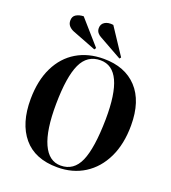

<svg xmlns="http://www.w3.org/2000/svg" viewBox="-171 -1097 1098 1236"><g transform="rotate(20 377.5 -479.0)"><path d="M54 -341Q55 -469 99.5 -559.5Q144 -650 223.5 -697.5Q303 -745 409 -745Q555 -745 637.5 -656.5Q720 -568 720 -402Q720 -274 675 -180.5Q630 -87 550 -36.5Q470 14 365 14Q211 14 132 -80.5Q53 -175 54 -341ZM219 -368Q217 -188 258.5 -96Q300 -4 381 -4Q471 -4 510.5 -94.5Q550 -185 553 -382Q555 -557 515 -643Q475 -729 393 -729Q302 -729 261.5 -641.5Q221 -554 219 -368ZM343 -870Q331 -876 320.5 -888.5Q310 -901 310 -920Q310 -948 332.5 -962Q355 -976 391 -971L510 -791L502 -781ZM167 -844Q147 -852 134 -866.5Q121 -881 121 -903Q121 -932 142 -944.5Q163 -957 193 -958L338 -793L330 -781Z"/></g></svg>

Font: Literata 72pt
Style: Bold Italic
Weight: 700
Italic angle: -2°
Designer: Latin by Veronika Burian and Jose Scaglione. Greek by Irene Vlachou. Cyrillic by Vera Evstafieva
Foundry: TypeTogether
Version: Version 3.002